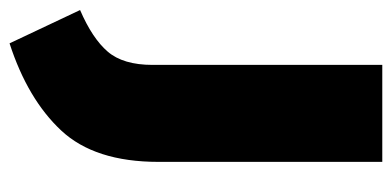

<svg xmlns="http://www.w3.org/2000/svg" viewBox="-294 -350 801 392"><g transform="rotate(90 106.0 -153.5)"><path d="M-2 227 -70 83Q-12 58 15 26.5Q42 -5 42 -65V-534H240V-77Q240 53 176 121.5Q112 190 -2 227Z"/></g></svg>

Font: Trujillo Black
Style: Regular
Weight: 900
Designer: Fira Sans original fonts by bBox Type GmbH, Carrois Corporate GbR, & Edenspiekermann AG / Changes by Cristiano Sobral
Foundry: Fira Sans original fonts by bBox Type GmbH, Carrois Corporate GbR, & Edenspiekermann AG / Changes by Cristiano Sobral
Version: Version 4.301;July 28, 2020;FontCreator 13.0.0.2655 64-bit